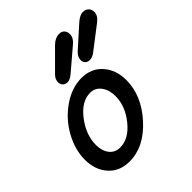

<svg xmlns="http://www.w3.org/2000/svg" viewBox="-203 -885 1030 1030"><g transform="rotate(-45 312.5 -370.0)"><path d="M258 -530Q241 -530 230.5 -540Q220 -550 220 -567Q220 -589 239 -608L350 -719Q377 -746 408 -746Q427 -746 437.5 -734.5Q448 -723 448 -704Q448 -676 421 -654L299 -550Q274 -530 258 -530ZM424 -530Q409 -530 399.5 -540Q390 -550 390 -565Q390 -589 412 -609L529 -714Q558 -739 580 -739Q601 -739 613 -727Q625 -715 625 -695Q625 -668 595 -645L466 -546Q446 -530 424 -530ZM191 6Q117 6 72.5 -43.5Q28 -93 28 -171Q28 -247 70 -322.5Q112 -398 182 -446Q252 -494 325 -494Q399 -494 443.5 -443.5Q488 -393 488 -316Q488 -199 395 -96.5Q302 6 191 6ZM209 -83Q275 -83 330.5 -152Q386 -221 386 -296Q386 -343 363 -374Q340 -405 302 -405Q236 -405 181 -333Q126 -261 126 -185Q126 -140 148 -111.5Q170 -83 209 -83Z"/></g></svg>

Font: Comic Neue
Style: Bold Italic
Weight: 700
Italic angle: -12°
Designer: Craig Rozynski
Foundry: Craig Rozynski
Version: Version 2.003